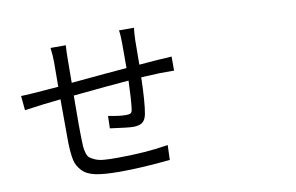

<svg xmlns="http://www.w3.org/2000/svg" viewBox="-79 -915 1659 1075"><g transform="rotate(-10 750.0 -378.0)"><path d="M653.3 -767.6H738.3Q735.4 -746.1 733.4 -697.3Q733.4 -674.8 732.9 -627.4Q732.4 -580.1 732.4 -558.6Q748 -559.6 785.2 -563Q822.3 -566.4 839.8 -567.4Q872.1 -568.4 918 -572.3V-492.2H839.8Q765.6 -489.3 730.5 -487.3Q726.6 -340.8 714.8 -279.3Q708 -247.1 690.4 -234.4Q672.9 -221.7 638.7 -221.7Q610.4 -221.7 507.8 -236.3L509.8 -306.6Q573.2 -293.9 609.4 -293.9Q628.9 -293.9 636.7 -298.8Q644.5 -303.7 646.5 -320.3Q653.3 -369.1 657.2 -481.4Q555.7 -473.6 340.8 -452.1Q338.9 -247.1 340.8 -209Q341.8 -174.8 342.8 -160.2Q343.8 -145.5 349.6 -125Q355.5 -104.5 365.7 -96.7Q376 -88.9 395.5 -80.1Q415 -71.3 444.3 -68.8Q473.6 -66.4 516.6 -66.4Q681.6 -66.4 810.5 -87.9L807.6 -3.9Q646.5 12.7 521.5 12.7Q435.5 12.7 385.7 2.9Q335.9 -6.8 309.1 -34.7Q282.2 -62.5 274.4 -97.7Q266.6 -132.8 264.6 -198.2Q263.7 -241.2 263.7 -444.3L159.2 -432.6Q112.3 -426.8 57.6 -418.9L49.8 -501Q87.9 -501 263.7 -515.6L264.6 -654.3Q264.6 -691.4 258.8 -737.3H345.7Q342.8 -703.1 342.8 -657.2L341.8 -524.4Q571.3 -545.9 658.2 -552.7V-694.3Q658.2 -740.2 653.3 -767.6Z"/></g></svg>

Font: Bpmf Zihi Sans Regular
Style: Regular
Weight: 400
Foundry: But Ko
Version: Version 1.320